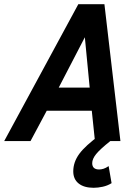

<svg xmlns="http://www.w3.org/2000/svg" viewBox="-57 -670 657 912"><path d="M-37 0 315 -650H439L515 0H394L379 -144H165L88 0ZM222 -254H369L346 -493ZM388 222Q342 222 316.5 201.5Q291 181 291 144Q291 100 319.5 61Q348 22 418 -29L467 0Q418 39 399.5 62Q381 85 381 105Q381 135 414 135Q424 135 435 131.5Q446 128 459 119L473 200Q454 212 431 217Q408 222 388 222Z"/></svg>

Font: Sometype Mono
Style: Bold Italic
Weight: 700
Italic angle: -12°
Monospace: yes
Designer: Ryoichi Tsunekawa
Foundry: Dharma Type
Version: Version 1.000; ttfautohint (v1.8.3)